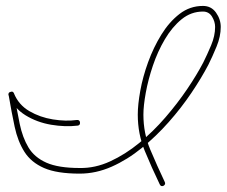

<svg xmlns="http://www.w3.org/2000/svg" viewBox="-20 -577 765 648"><path d="M250 -164Q251 -154 242 -153Q200 -148 152.5 -156Q105 -164 66 -188Q27 -212 9 -255Q6 -263 16 -265Q26 -268 28 -260Q37 -205 46.5 -159Q56 -113 76 -79.5Q96 -46 136.5 -28Q177 -10 249 -10Q301 -9 352 -32.5Q403 -56 450 -94.5Q497 -133 538 -180.5Q579 -228 611.5 -276Q644 -324 666 -366Q679 -392 692.5 -424Q706 -456 706 -486Q706 -504 695.5 -521Q685 -538 665 -538Q625 -538 593 -512Q561 -486 536.5 -444.5Q512 -403 496 -355.5Q480 -308 472 -264Q464 -220 464 -190Q464 -127 487 -72.5Q510 -18 536 37Q536 37 536 37Q536 37 536 37Q540 45 532 50Q523 54 519 45Q492 -11 468.5 -68Q445 -125 445 -190Q445 -224 453.5 -271Q462 -318 480 -367.5Q498 -417 524.5 -460Q551 -503 586 -530Q621 -557 665 -557Q693 -557 709 -534.5Q725 -512 725 -486Q725 -454 711 -420Q697 -386 683 -358Q660 -314 626 -263.5Q592 -213 549.5 -165Q507 -117 458.5 -77.5Q410 -38 357 -14.5Q304 9 249 9Q172 9 128.5 -10Q85 -29 62.5 -64.5Q40 -100 29.5 -149Q19 -198 9 -257Q7 -265 16 -267Q24 -270 27 -262Q43 -223 79 -202Q115 -181 158.5 -174Q202 -167 239 -172Q249 -173 250 -164Z"/></svg>

Font: FRB American Cursive Guidelines Arrows Extralight
Style: Italic
Weight: 200
Italic angle: -25°
Version: Version 2.0;Modular Font Editor K font №1